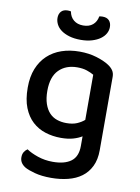

<svg xmlns="http://www.w3.org/2000/svg" viewBox="-96 -749 737 1014"><g transform="rotate(10 272.5 -242.0)"><path d="M376 -44Q357 -32 329.5 -24Q302 -16 264 -16Q220 -16 180.5 -28.5Q141 -41 111 -68.5Q81 -96 63.5 -140Q46 -184 46 -248Q46 -306 63.5 -349.5Q81 -393 112.5 -422.5Q144 -452 187.5 -467Q231 -482 284 -482Q333 -482 374.5 -469.5Q416 -457 442 -440Q459 -429 468.5 -415Q478 -401 478 -381V13Q478 63 460.5 99Q443 135 412.5 157.5Q382 180 340 190.5Q298 201 250 201Q199 201 162 191Q125 181 108 171Q77 152 77 121Q77 104 84 92.5Q91 81 102 74Q125 90 163 103Q201 116 244 116Q307 116 341.5 90.5Q376 65 376 8ZM279 -98Q313 -98 336 -108Q359 -118 375 -132V-374Q360 -383 338 -390.5Q316 -398 286 -398Q225 -398 188 -361Q151 -324 151 -249Q151 -208 161 -179Q171 -150 188 -132Q205 -114 228.5 -106Q252 -98 279 -98ZM277 -621Q309 -621 328.5 -637.5Q348 -654 353 -683Q358 -684 362 -684.5Q366 -685 371 -685Q394 -685 406 -672Q418 -659 418 -637Q418 -619 409 -602.5Q400 -586 382 -573Q364 -560 337.5 -552Q311 -544 277 -544Q242 -544 215.5 -552Q189 -560 171.5 -573Q154 -586 145.5 -603Q137 -620 137 -637Q137 -659 149 -672Q161 -685 184 -685Q189 -685 193 -684.5Q197 -684 201 -683Q206 -654 226 -637.5Q246 -621 277 -621Z"/></g></svg>

Font: Baloo Paaji 2 Medium
Style: Regular
Weight: 500
Designer: Shuchita Grover, Noopur Datye and Ek Type
Foundry: Ek Type
Version: Version 1.640;hotconv 1.0.111;makeotfexe 2.5.65597; ttfautoh